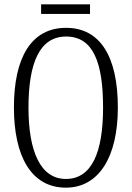

<svg xmlns="http://www.w3.org/2000/svg" viewBox="-20 -853 607 883"><path d="M169 -789H394V-833H169ZM283 10C435 10 522 -132 522 -358C522 -594 440 -725 284 -725C123 -725 44 -587 44 -359C44 -137 122 10 283 10ZM283 -30C166 -30 111 -157 111 -358C111 -565 163 -685 284 -685C409 -685 454 -565 454 -358C454 -154 403 -30 283 -30Z"/></svg>

Font: Noto Serif Myanmar ExtraCondensed Light
Style: Regular
Weight: 300
Width: 2
Designer: Ben Mitchell and the Monotype Design Team
Foundry: Monotype Imaging Inc.
Version: Version 2.106